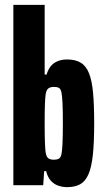

<svg xmlns="http://www.w3.org/2000/svg" viewBox="-20 -763 434 791"><path d="M256 8Q237 8 219 1.5Q201 -5 188.5 -19.5Q176 -34 170 -58H162L158 0H35V-743H164V-456H172Q178 -476 188.5 -489.5Q199 -503 216.5 -510.5Q234 -518 257 -518Q291 -518 313 -504.5Q335 -491 347 -460.5Q359 -430 363.5 -379.5Q368 -329 368 -255Q368 -176 362.5 -124.5Q357 -73 344 -44Q331 -15 309.5 -3.5Q288 8 256 8ZM202 -105Q214 -105 222 -109Q230 -113 233 -127Q236 -141 237.5 -171.5Q239 -202 239 -255Q239 -308 237.5 -338.5Q236 -369 233 -383Q230 -397 222.5 -401Q215 -405 202 -405Q188 -405 179.5 -399Q171 -393 168 -374Q166 -360 165 -332Q164 -304 164 -257Q164 -208 165 -179Q166 -150 168 -135Q171 -117 179 -111Q187 -105 202 -105Z"/></svg>

Font: Saira ExtraCondensed ExtraBold
Style: Regular
Weight: 800
Width: 2
Designer: Hector Gatti with collaboration of the Omnibus-Type team
Foundry: Omnibus-Type
Version: Version 1.101